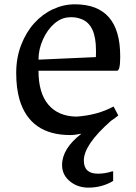

<svg xmlns="http://www.w3.org/2000/svg" viewBox="-20 -611 623 879"><path d="M353 1Q322.3 7.3 301.8 7.3Q117.7 7.3 69.3 -155.3Q54.2 -207.5 54.2 -277.1Q54.2 -346.7 76.9 -405.3Q99.6 -463.9 137 -505.1Q174.3 -546.4 222.7 -568.8Q271 -591.3 322.8 -591.3Q530.3 -591.3 530.3 -354V-349.1Q530.3 -287.1 515.6 -287.1H156.2Q156.2 -185.1 201.4 -131.8Q246.6 -78.6 329.6 -77.1Q426.3 -83.5 500 -123.5L521.5 -82.5Q513.7 -75.7 504.9 -69.3L487.8 -57.6Q363.8 51.8 363.8 123.5Q363.8 184.1 427.7 184.1Q461.4 184.1 492.2 173.8L498 173.3V217.3Q447.3 248 384.8 248Q337.4 248 302.7 221.2Q264.2 191.4 264.2 144.5Q264.2 69.3 353 1ZM418.9 -349.6Q419.4 -359.9 419.4 -365.2V-381.3Q419.4 -496.1 355.5 -522.5Q333 -532.2 306.9 -532.2Q280.8 -532.2 262.7 -524.4Q244.6 -516.6 228.8 -502.9Q212.9 -489.3 199.7 -470.9Q186.5 -452.6 176.8 -430.7Q156.2 -385.3 156.2 -337.9Z"/></svg>

Font: HeadlandOne
Style: Regular
Weight: 400
Designer: Gary Lonergan
Foundry: Sorkin Type Co.
Version: Version 1.002